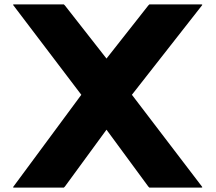

<svg xmlns="http://www.w3.org/2000/svg" viewBox="-20 -842 978 869"><path d="M893 -822H656L651 -817L462 -577L274 -817L269 -822H41L39 -820L348 -413L39 5L41 7H269L274 2L462 -255L651 2L656 7H893L896 5L577 -413L896 -820Z"/></svg>

Font: Hussar Woodtype
Style: Bd
Weight: 900
Foundry: Cannot Into Space Fonts
Version: Version 1.07